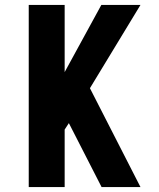

<svg xmlns="http://www.w3.org/2000/svg" viewBox="-20 -755 640 775"><path d="M96 0V-735H241V-464L389 -735H547L343 -399L547 0H390L258 -258L241 -232V0Z"/></svg>

Font: Iosevka Custom Heavy Extended
Style: Regular
Weight: 900
Width: 7
Monospace: yes
Designer: Belleve Invis
Foundry: Belleve Invis
Version: Version 11.2.4; ttfautohint (v1.8.4)